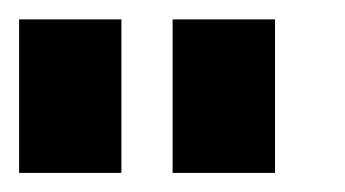

<svg xmlns="http://www.w3.org/2000/svg" viewBox="-20 -556 361 201"><path d="M107.1 -535.7V-375H0V-535.7ZM267.9 -535.7V-375H160.7V-535.7Z"/></svg>

Font: Jersey 10
Style: Regular
Weight: 400
Designer: Sarah Cadigan-Fried
Version: Version 1.000